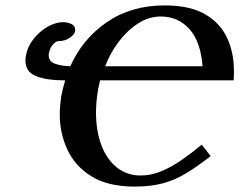

<svg xmlns="http://www.w3.org/2000/svg" viewBox="-20 -678 885 710"><path d="M726 -143 759 -101Q712 -64 670.5 -38.5Q629 -13 583.5 -0.5Q538 12 478 12Q379 12 318 -26Q257 -64 229 -125Q201 -186 201 -254Q201 -271 202.5 -287.5Q204 -304 206 -320Q209 -336 213 -351.5Q217 -367 221 -381H213Q153 -381 113.5 -396.5Q74 -412 74 -455Q74 -459 74.5 -463.5Q75 -468 76 -473Q82 -506 104 -534Q126 -562 156 -579Q186 -596 213 -596Q231 -596 244.5 -589Q258 -582 258 -568V-564Q256 -551 238.5 -538.5Q221 -526 196 -526Q187 -526 175.5 -513Q164 -500 161 -481Q160 -479 160 -474Q160 -451 183 -442.5Q206 -434 240 -433Q285 -534 375 -596Q465 -658 589 -658Q683 -658 739 -625Q795 -592 820 -537.5Q845 -483 845 -418Q845 -409 845 -400Q845 -391 844 -381H350Q349 -374 347 -365.5Q345 -357 343 -349Q339 -326 337 -304Q335 -282 335 -262Q335 -194 355 -141Q375 -88 412.5 -58.5Q450 -29 500 -29Q540 -29 578.5 -45.5Q617 -62 654 -88Q691 -114 726 -143ZM575 -617Q530 -617 490 -591Q450 -565 418.5 -523Q387 -481 369 -433H729Q722 -525 680 -571Q638 -617 575 -617Z"/></svg>

Font: Libertinus Serif Semibold Italic
Style: Regular
Weight: 600
Italic angle: -11.5°
Designer: Philipp H. Poll, Khaled Hosny
Foundry: Caleb Maclennan
Version: Version 7.051;RELEASE